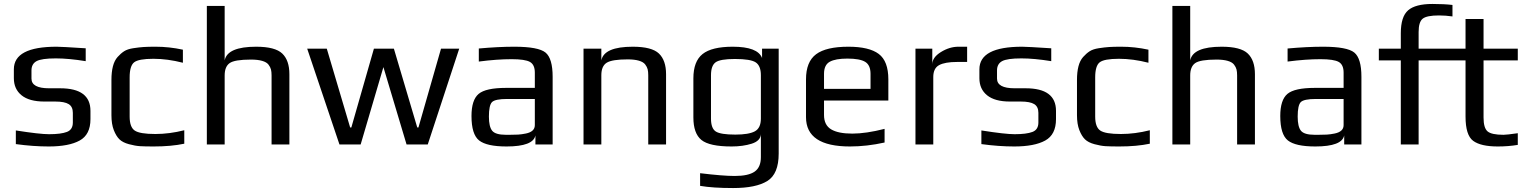

<svg xmlns="http://www.w3.org/2000/svg" viewBox="-20 -730 7708 970"><path d="M437 -170V-128Q437 -50 382.5 -20Q328 10 226 10Q148 10 60 -2V-71Q180 -52 228 -52Q288 -52 318 -63.5Q348 -75 348 -111V-160Q348 -191 327 -204Q306 -217 259 -217H204Q128 -217 89 -248.5Q50 -280 50 -335V-380Q50 -494 266 -494Q290 -494 413 -486V-421Q327 -435 262 -435Q190 -435 164.5 -421Q139 -407 139 -374V-333Q139 -284 228 -284H284Q437 -284 437 -170Z M911 -4Q845 10 756 10Q712 10 687.5 8.5Q663 7 631.5 -1.5Q600 -10 583.5 -26Q567 -42 555 -72.5Q543 -103 543 -148V-326Q543 -366 550.5 -395Q558 -424 574 -442Q590 -460 607 -471Q624 -482 653.5 -486.5Q683 -491 705.5 -492.5Q728 -494 766 -494Q835 -494 904 -479V-413Q826 -433 755 -433Q680 -433 657.5 -415Q635 -397 635 -339V-141Q635 -88 660.5 -70.5Q686 -53 765 -53Q836 -53 911 -72Z M1442 0H1352V-349Q1352 -367 1349 -379Q1346 -391 1336.5 -403.5Q1327 -416 1304.5 -422.5Q1282 -429 1248 -429Q1165 -429 1140 -411Q1115 -393 1115 -349V0H1025V-700H1115V-425Q1129 -494 1274 -494Q1370 -494 1406 -459.5Q1442 -425 1442 -355Z M2300 -484 2141 0H2034L1917 -391L1802 0H1695L1532 -484H1631L1749 -86H1755L1869 -484H1970L2088 -86H2094L2208 -484Z M2772 0H2685V-46Q2674 10 2539 10Q2439 10 2400.5 -20.5Q2362 -51 2362 -144Q2362 -225 2398 -255.5Q2434 -286 2537 -286H2682V-363Q2682 -403 2657.5 -417Q2633 -431 2565 -431Q2491 -431 2399 -419V-485Q2498 -494 2578 -494Q2700 -494 2736 -464.5Q2772 -435 2772 -342ZM2682 -98V-230H2543Q2481 -230 2465.5 -214Q2450 -198 2450 -141Q2450 -90 2466.5 -69.5Q2483 -49 2536 -49H2554Q2580 -49 2597.5 -50Q2615 -51 2637 -55.5Q2659 -60 2670.5 -70.5Q2682 -81 2682 -98Z M3345 0H3255V-350Q3255 -368 3252 -380Q3249 -392 3239.5 -404.5Q3230 -417 3207.5 -423.5Q3185 -430 3151 -430Q3072 -430 3045 -413Q3018 -396 3018 -350V0H2928V-484H3018V-425Q3032 -494 3177 -494Q3273 -494 3309 -459.5Q3345 -425 3345 -355Z M3914 -484V46Q3914 149 3856.5 184.5Q3799 220 3684 220Q3581 220 3517 209V145Q3632 159 3692 159Q3761 159 3792.5 137Q3824 115 3824 64V-52Q3822 -18 3777.5 -4Q3733 10 3676 10Q3564 10 3523.5 -23Q3483 -56 3483 -137V-334Q3483 -420 3529.5 -457Q3576 -494 3682 -494Q3808 -494 3830 -437V-484ZM3824 -131V-350Q3824 -397 3798.5 -414.5Q3773 -432 3693 -432Q3618 -432 3595 -415Q3572 -398 3572 -350V-131Q3572 -81 3596.5 -65.5Q3621 -50 3695 -50Q3763 -50 3793.5 -66.5Q3824 -83 3824 -131Z M4468 -222H4143V-149Q4143 -98 4179 -76.5Q4215 -55 4286 -55Q4355 -55 4449 -79V-10Q4359 10 4274 10Q4052 10 4052 -138V-329Q4052 -418 4103 -456Q4154 -494 4266 -494Q4371 -494 4419.5 -457.5Q4468 -421 4468 -329ZM4378 -281V-357Q4378 -401 4351 -417.5Q4324 -434 4261 -434Q4201 -434 4172 -418Q4143 -402 4143 -357V-281Z M4866 -417H4816Q4754 -417 4724.5 -401Q4695 -385 4695 -341V0H4605V-484H4690V-405Q4690 -440 4733.5 -467Q4777 -494 4822 -494H4866Z M5315 -170V-128Q5315 -50 5260.5 -20Q5206 10 5104 10Q5026 10 4938 -2V-71Q5058 -52 5106 -52Q5166 -52 5196 -63.5Q5226 -75 5226 -111V-160Q5226 -191 5205 -204Q5184 -217 5137 -217H5082Q5006 -217 4967 -248.5Q4928 -280 4928 -335V-380Q4928 -494 5144 -494Q5168 -494 5291 -486V-421Q5205 -435 5140 -435Q5068 -435 5042.5 -421Q5017 -407 5017 -374V-333Q5017 -284 5106 -284H5162Q5315 -284 5315 -170Z M5789 -4Q5723 10 5634 10Q5590 10 5565.5 8.5Q5541 7 5509.5 -1.5Q5478 -10 5461.5 -26Q5445 -42 5433 -72.5Q5421 -103 5421 -148V-326Q5421 -366 5428.5 -395Q5436 -424 5452 -442Q5468 -460 5485 -471Q5502 -482 5531.5 -486.5Q5561 -491 5583.5 -492.5Q5606 -494 5644 -494Q5713 -494 5782 -479V-413Q5704 -433 5633 -433Q5558 -433 5535.5 -415Q5513 -397 5513 -339V-141Q5513 -88 5538.5 -70.5Q5564 -53 5643 -53Q5714 -53 5789 -72Z M6320 0H6230V-349Q6230 -367 6227 -379Q6224 -391 6214.5 -403.5Q6205 -416 6182.5 -422.5Q6160 -429 6126 -429Q6043 -429 6018 -411Q5993 -393 5993 -349V0H5903V-700H5993V-425Q6007 -494 6152 -494Q6248 -494 6284 -459.5Q6320 -425 6320 -355Z M6858 0H6771V-46Q6760 10 6625 10Q6525 10 6486.5 -20.5Q6448 -51 6448 -144Q6448 -225 6484 -255.5Q6520 -286 6623 -286H6768V-363Q6768 -403 6743.5 -417Q6719 -431 6651 -431Q6577 -431 6485 -419V-485Q6584 -494 6664 -494Q6786 -494 6822 -464.5Q6858 -435 6858 -342ZM6768 -98V-230H6629Q6567 -230 6551.5 -214Q6536 -198 6536 -141Q6536 -90 6552.5 -69.5Q6569 -49 6622 -49H6640Q6666 -49 6683.5 -50Q6701 -51 6723 -55.5Q6745 -60 6756.5 -70.5Q6768 -81 6768 -98Z M7648 2Q7600 10 7547 10Q7461 10 7422.5 -18.5Q7384 -47 7384 -141V-425H7147V0H7057V-425H6946V-484H7057V-562Q7057 -646 7094 -678Q7131 -710 7217 -710Q7276 -710 7318 -705V-647Q7283 -652 7250 -652Q7188 -652 7167.5 -635.5Q7147 -619 7147 -568V-484H7384V-634H7475V-484H7648V-425H7475V-136Q7475 -84 7495 -66.5Q7515 -49 7576 -49Q7592 -49 7648 -57Z"/></svg>

Font: Play
Style: Regular
Weight: 400
Designer: Jonas Hecksher
Foundry: Jonas Hecksher, Playtypeª, e-types AS
Version: Version 1.002